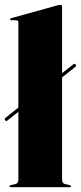

<svg xmlns="http://www.w3.org/2000/svg" viewBox="-21 -775 335 795"><path d="M0 -277.5Q-3.5 -282.5 1.5 -287L55 -329.5V-683Q55 -691 46.5 -691H27Q21 -691 21 -695.5Q21 -698.5 26 -700L215.5 -752.5Q225.5 -755 229 -755Q236 -755 236 -748V-472L283 -509Q288 -513.5 292.5 -507.5Q296 -502.5 291 -498L236 -454.5V-32Q236 -15.5 248 -13L267 -8.5Q273 -7 273 -4Q273 0 268 0H23Q18 0 18 -4Q18 -7 24 -8.5L43 -13Q55 -15.5 55 -32V-312L9.5 -276Q4.5 -271.5 0 -277.5Z"/></svg>

Font: Fraunces 144pt S000 Black
Style: Regular
Weight: 900
Version: Version 1.000; ttfautohint (v1.8.3)